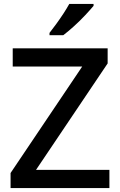

<svg xmlns="http://www.w3.org/2000/svg" viewBox="-20 -961 614 981"><path d="M539 0H34V-77L400 -621H45V-714H530V-637L164 -93H539ZM458 -931Q443 -913 416 -884Q389 -855 358 -827Q327 -799 303 -781H233V-793Q248 -812 267 -838Q286 -864 304 -891.5Q322 -919 334 -941H458Z"/></svg>

Font: Noto Sans Gurmukhi Medium
Style: Regular
Weight: 500
Designer: Jelle Bosma - Monotype Design Team
Foundry: Monotype Imaging Inc.
Version: Version 2.004; ttfautohint (v1.8.4.7-5d5b)